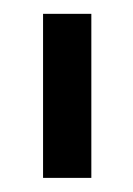

<svg xmlns="http://www.w3.org/2000/svg" viewBox="-20 -710 189 272"><path d="M41 -690.4H109.4V-458H41Z"/></svg>

Font: Altinn-DIN Condensed
Style: Regular
Weight: 400
Width: 3
Designer: Charles Nix
Foundry: Altinn
Version: Version 2.00